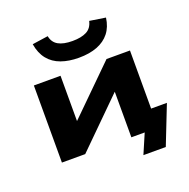

<svg xmlns="http://www.w3.org/2000/svg" viewBox="-152 -904 1156 1177"><g transform="rotate(-20 426.5 -315.5)"><path d="M585 128 640 0H559V-124H830L731 128ZM100 0V-503H274V-181H247L574 -503H727V0H553V-324H580L252 0ZM418 -568Q354 -568 303.5 -586Q253 -604 221.5 -643Q190 -682 180 -743L283 -758Q291 -716 324.5 -697Q358 -678 417 -678Q474 -678 509 -696Q544 -714 554 -759L658 -743Q650 -684 619.5 -645.5Q589 -607 538.5 -587.5Q488 -568 418 -568Z"/></g></svg>

Font: Nunito Sans 7pt Expanded ExtraBold
Style: Regular
Weight: 800
Width: 7
Designer: Vernon Adams
Foundry: Vernon Adams
Version: Version 3.101;gftools[0.9.27]